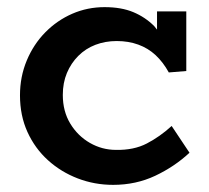

<svg xmlns="http://www.w3.org/2000/svg" viewBox="-20 -503 587 538"><path d="M297 15Q245 15 198 -3Q151 -21 114.5 -54Q78 -87 57 -133Q36 -179 36 -236Q36 -288 55 -333.5Q74 -379 107 -412.5Q140 -446 182.5 -464.5Q225 -483 273 -483Q320 -483 353.5 -469Q387 -455 412 -430Q416 -425 420 -420V-471H502V-304L453 -300Q437 -329 416 -348.5Q395 -368 367.5 -378Q340 -388 307 -388Q275 -388 247.5 -377.5Q220 -367 199.5 -346.5Q179 -326 167.5 -298.5Q156 -271 156 -237Q156 -191 177 -156.5Q198 -122 232 -102.5Q266 -83 305 -83Q355 -82 391.5 -101Q428 -120 461 -150L511 -75Q469 -36 415 -10.5Q361 15 297 15Z"/></svg>

Font: BioRhyme ExtraBold SemiBold
Style: Regular
Weight: 600
Version: Version 1.600;gftools[0.9.33]